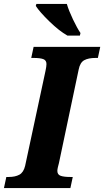

<svg xmlns="http://www.w3.org/2000/svg" viewBox="-42 -951 527 971"><path d="M-10 -56H2Q35 -56 56 -67.5Q77 -79 85 -112L188 -592Q193 -615 193 -627Q193 -646 177 -652Q161 -658 128 -658H116L128 -714H465L453 -658H441Q405 -658 384 -646.5Q363 -635 356 -600L256 -126Q254 -119 251 -106.5Q248 -94 248 -87Q248 -68 264.5 -62Q281 -56 314 -56H326L314 0H-22ZM139 -921 142 -931H296Q306 -897 327 -853Q348 -809 365 -784L362 -771H299Q258 -794 208.5 -842Q159 -890 139 -921Z"/></svg>

Font: Noto Serif NarrowExtraBold
Style: Italic
Weight: 800
Width: 4
Italic angle: -12°
Designer: Monotype Design Team
Foundry: Monotype Imaging Inc.
Version: Version 1.001